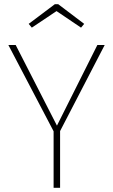

<svg xmlns="http://www.w3.org/2000/svg" viewBox="-20 -897 540 917"><path d="M480 -682 267 -271V0H236V-270L20 -682H55L252 -297L445 -682ZM132 -765 117 -783 242 -877H258L382 -783L367 -765L250 -844Z"/></svg>

Font: Firava
Style: Regular
Weight: 400
Designer: Carrois Corporate & Edenspiekermann AG
Foundry: Greg Finn Gibson
Version: Version 5.000